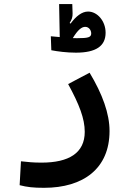

<svg xmlns="http://www.w3.org/2000/svg" viewBox="-20 -670 626 926"><path d="M192.4 235.8C382.3 235.8 508.3 142.6 508.3 -38.1C508.3 -122.1 474.1 -216.3 412.1 -319.3L308.6 -264.6C362.3 -166 388.7 -98.1 388.7 -34.2C388.7 68.4 311.5 114.3 180.7 114.3C138.7 114.3 118.2 111.8 81.1 107.9L74.7 223.1C110.8 232.4 140.1 235.8 192.4 235.8ZM346.2 -416C442.9 -416 489.3 -447.8 489.3 -512.2C489.3 -568.8 449.2 -614.3 404.8 -614.3C375 -614.3 346.7 -591.8 320.3 -556.2L315.9 -559.1C326.2 -575.2 330.6 -587.9 330.1 -605.5L328.6 -650.4H265.1L268.1 -491.2C250.5 -492.7 234.9 -494.1 225.1 -495.1L227.5 -427.7C257.8 -421.9 301.3 -416 346.2 -416ZM331.1 -486.3C356 -526.9 374 -540.5 391.1 -540.5C408.7 -540.5 419.9 -524.4 419.9 -508.8C419.9 -489.7 405.3 -485.8 350.6 -485.8C345.2 -485.8 338.4 -485.8 331.1 -486.3Z"/></svg>

Font: Cascadia Code NF SemiBold
Style: Regular
Weight: 600
Monospace: yes
Designer: Aaron Bell
Foundry: Saja Typeworks
Version: Version 2404.023